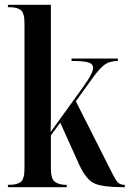

<svg xmlns="http://www.w3.org/2000/svg" viewBox="-20 -780 540 800"><path d="M13 0H258V-10H253Q228 -10 210 -21.5Q192 -33 192 -79V-216L231 -269L310 -94Q340 -29 376 -14.5Q412 0 495 0H500V-10H496Q481 -10 471 -20Q461 -30 441 -71L296 -358L368 -458Q399 -500 419.5 -513Q440 -526 471 -526V-536H278V-526Q328 -526 348 -520Q368 -514 368 -497Q368 -487 358.5 -468Q349 -449 321 -410L191 -230Q192 -257 192 -289Q192 -321 192 -346V-760H13V-750H19Q50 -750 66 -738.5Q82 -727 82 -683V-79Q82 -33 66 -21.5Q50 -10 19 -10H13Z"/></svg>

Font: Noto Serif Display Condensed Semi
Style: Regular
Weight: 600
Width: 3
Designer: Monotype Design Team
Foundry: Monotype Imaging Inc.
Version: Version 1.900